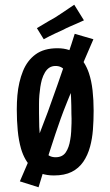

<svg xmlns="http://www.w3.org/2000/svg" viewBox="-20 -732 467 812"><path d="M208 10Q149 10 116.5 -21Q84 -52 69 -103Q59 -138 55 -180Q51 -222 51 -269Q51 -300 53.5 -328.5Q56 -357 62 -383Q68 -409 77 -431Q95 -476 130.5 -502Q166 -528 223 -528Q277 -528 308.5 -499Q340 -470 356 -423Q367 -390 371.5 -349.5Q376 -309 376 -264Q376 -222 373 -183.5Q370 -145 361 -112Q351 -75 332 -47.5Q313 -20 283 -5Q253 10 208 10ZM215 -67Q244 -67 258 -87.5Q272 -108 277 -141Q280 -157 281 -174.5Q282 -192 282.5 -211Q283 -230 282 -250Q282 -286 280.5 -319.5Q279 -353 275 -379Q269 -413 255 -433Q241 -453 215 -453Q200 -453 189 -446Q178 -439 170 -425.5Q162 -412 157 -395Q153 -380 150.5 -364Q148 -348 146.5 -330Q145 -312 145 -293Q145 -274 145 -254Q145 -224 146 -196Q147 -168 151 -145Q157 -110 172 -88.5Q187 -67 215 -67ZM143 60 64 35Q78 4 98 -44Q118 -92 140 -148Q162 -204 182 -258Q202 -313 223.5 -374.5Q245 -436 264.5 -493Q284 -550 296 -589L375 -566Q359 -529 339 -482.5Q319 -436 299.5 -388.5Q280 -341 263.5 -300Q247 -259 237 -231Q227 -203 214.5 -166Q202 -129 189 -88Q176 -47 164 -8.5Q152 30 143 60ZM165 -566 136 -613Q148 -620 160.5 -627.5Q173 -635 186.5 -643Q200 -651 213 -658Q227 -667 240.5 -676Q254 -685 268 -694.5Q282 -704 294 -712L335 -646Q320 -639 305 -632.5Q290 -626 275 -619.5Q260 -613 245 -605Q231 -599 217.5 -592.5Q204 -586 190.5 -579.5Q177 -573 165 -566Z"/></svg>

Font: Truculenta SemiBold
Style: Regular
Weight: 600
Version: Version 1.002